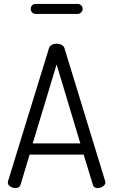

<svg xmlns="http://www.w3.org/2000/svg" viewBox="-20 -960 578 980"><path d="M58 0Q50 0 41 -3.5Q32 -7 26 -13.5Q20 -20 20 -28Q20 -32 21 -35L230 -714Q234 -726 245 -731.5Q256 -737 269 -737Q283 -737 294.5 -731Q306 -725 309 -714L517 -35Q518 -32 518 -29Q518 -21 512 -14.5Q506 -8 497 -4Q488 0 478 0Q470 0 463 -4Q456 -8 454 -17L407 -171H131L85 -17Q82 -8 75 -4Q68 0 58 0ZM147 -228H390L269 -631ZM162 -889Q151 -889 144 -896.5Q137 -904 137 -914Q137 -926 144 -933Q151 -940 162 -940H377Q386 -940 394 -933Q402 -926 402 -914Q402 -904 394 -896.5Q386 -889 377 -889Z"/></svg>

Font: Dosis
Style: Regular
Weight: 400
Designer: EdgarTolentino, PabloImpallari, IginoMarini
Foundry: EdgarTolentino, PabloImpallari, IginoMarini
Version: Version 3.001; ttfautohint (v1.8.2)